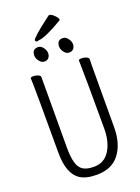

<svg xmlns="http://www.w3.org/2000/svg" viewBox="-188 -1107 877 1200"><g transform="rotate(-20 250.0 -507.0)"><path d="M330 -863Q349 -863 363.5 -844Q378 -825 378 -806.5Q378 -788 368 -776Q358 -764 338.5 -764Q319 -764 305 -783Q291 -802 291 -820Q291 -863 330 -863ZM166 -863Q184 -863 198.5 -844Q213 -825 213 -806.5Q213 -788 203 -776Q193 -764 174 -764Q155 -764 140.5 -783Q126 -802 126 -820Q126 -863 166 -863ZM301 -1027Q314 -1027 333 -1008Q352 -989 352 -978Q352 -975 348 -973Q230 -903 185 -901Q180 -898 174.5 -898Q169 -898 165.5 -902Q162 -906 162 -909Q162 -916 191.5 -943Q221 -970 296 -1026Q298 -1027 301 -1027ZM131 -12Q60 -57 60 -198Q60 -618 58.5 -648Q57 -678 57 -695Q57 -702 78 -702Q93 -702 107.5 -695.5Q122 -689 122 -680Q122 -668 122 -639L121 -210Q121 -149 131.5 -111Q142 -73 167.5 -56.5Q193 -40 240 -40Q309 -40 345 -97.5Q381 -155 381 -242Q381 -595 378 -697Q378 -704 399 -704Q414 -704 429 -697.5Q444 -691 444 -682Q444 -670 443 -645Q442 -620 442 -230Q442 -121 391.5 -54Q341 13 240 13Q170 13 131 -12Z"/></g></svg>

Font: Moon Stars Kai T HW Light
Style: Regular
Weight: 300
Designer: GuiWonder
Version: Version 1.101